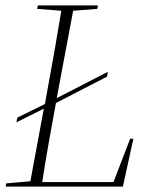

<svg xmlns="http://www.w3.org/2000/svg" viewBox="-20 -694 554 714"><path d="M118 -661 208 -654C192 -557 175 -459 157 -363L147 -307L45 -257L41 -239L143 -290L93 -20L3 -12L1 0H437L476 -178H464L402 -17H137C152 -115 170 -213 188 -311L378 -409L381 -427L191 -329L252 -654L342 -661L344 -674H121Z"/></svg>

Font: Source Serif 4 Display Light
Style: Italic
Weight: 300
Italic angle: -12°
Designer: Frank Grießhammer
Foundry: Adobe Systems Incorporated
Version: Version 4.004;hotconv 1.0.117;makeotfexe 2.5.65602